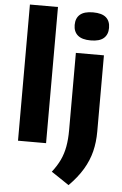

<svg xmlns="http://www.w3.org/2000/svg" viewBox="-66 -853 723 1135"><g transform="rotate(5 295.5 -286.0)"><path d="M64.5 0V-808H231V0ZM385 235.5 279.5 165Q309 127.5 326.8 89.8Q344.5 52 352.2 8.8Q360 -34.5 360 -88V-547H526.5V-94.5Q526.5 -31.5 512.8 23.8Q499 79 468 131Q437 183 385 235.5ZM440.5 -628Q388.5 -628 363.5 -649.8Q338.5 -671.5 338.5 -711Q338.5 -751.5 363.5 -773Q388.5 -794.5 440.5 -794.5Q493 -794.5 517.8 -773Q542.5 -751.5 542.5 -711Q542.5 -671.5 517.8 -649.8Q493 -628 440.5 -628Z"/></g></svg>

Font: Encode Sans SemiExpanded
Style: Bold
Weight: 700
Width: 6
Designer: Multiple Designers
Foundry: Impallari Type
Version: Version 3.002